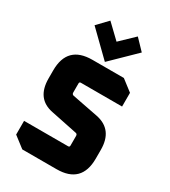

<svg xmlns="http://www.w3.org/2000/svg" viewBox="-226 -1064 1044 1176"><g transform="rotate(30 296.0 -476.5)"><path d="M48 -60V-157H359Q370 -157 370 -168V-236Q370 -250 358 -252L173 -290Q48 -314 48 -457V-514Q48 -690 224 -690H446L524 -630V-533H233Q222 -533 222 -522V-458Q222 -445 234 -442L419 -406Q544 -380 544 -238V-176Q544 0 368 0H126ZM129 -880 199 -953 296 -860 393 -953 463 -880 296 -717Z"/></g></svg>

Font: Oxanium ExtraLight ExtraBold
Style: Regular
Weight: 800
Version: Version 2.000